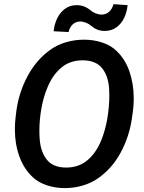

<svg xmlns="http://www.w3.org/2000/svg" viewBox="-20 -916 710 945"><path d="M607.9 -890.6Q605 -857.4 591.3 -828.4Q577.6 -799.3 553.2 -781.5Q528.8 -763.7 495.1 -763.7Q458.5 -763.7 430.7 -787.6Q418.9 -797.9 404.1 -804Q389.2 -810.1 374.5 -810.1Q354.5 -810.1 339.4 -797.4Q324.2 -784.7 317.4 -758.3L244.1 -762.2Q247.1 -795.4 261 -824.7Q274.9 -854 299.3 -872.3Q323.7 -890.6 357.4 -890.6Q394.5 -890.6 422.9 -867.2Q435.5 -856.4 450.7 -850.3Q465.8 -844.2 480 -844.2Q500 -844.2 515.6 -856.7Q531.2 -869.1 538.6 -895.5ZM629.9 -337.9Q617.2 -245.1 574.2 -165.5Q531.2 -85.9 461.9 -38.1Q428.2 -14.6 386 -2.4Q343.8 9.8 299.3 9.8Q252 9.8 210.2 -4.2Q168.5 -18.1 140.6 -44.4Q96.7 -85.9 75 -147Q53.2 -208 53.2 -278.8Q53.2 -310.1 56.6 -337.4L61 -373.5Q74.2 -465.8 117.9 -545.4Q161.6 -625 231 -673.3Q264.6 -696.8 306.9 -708.7Q349.1 -720.7 393.1 -720.7Q440.4 -720.7 482.2 -707Q523.9 -693.4 551.8 -667Q595.7 -626 616.9 -564.9Q638.2 -503.9 638.2 -432.1Q638.2 -400.4 634.8 -373ZM386.2 -619.1Q325.2 -619.1 282.2 -583.5Q239.3 -547.9 213.9 -486.3Q193.8 -439 183.8 -382.6Q173.8 -326.2 173.8 -272Q173.8 -251.5 175.3 -232.4Q179.7 -168.5 210.7 -129.9Q241.7 -91.3 305.2 -91.3Q367.2 -91.3 409.9 -127Q452.6 -162.6 478 -224.6Q498 -273.4 508.1 -332Q518.1 -390.6 518.1 -446.8Q518.1 -458.5 517.1 -480Q512.7 -543.5 481.7 -581.3Q450.7 -619.1 386.2 -619.1Z"/></svg>

Font: Mardoto Medium
Style: Italic
Weight: 500
Italic angle: -12°
Designer: Christian Robertson, Vahan Hovhannisyan
Foundry: Google
Version: Version 1.000